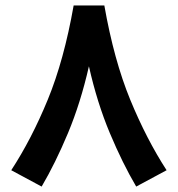

<svg xmlns="http://www.w3.org/2000/svg" viewBox="-20 -667 648 700"><path d="M248.5 -647H360.4Q395.5 -447.8 454.8 -303.5Q514.2 -159.2 587.4 -46.4L476.6 13.2Q426.8 -71.3 380.4 -181.9Q334 -292.5 304.2 -425.3Q273.9 -292 227.8 -181.6Q181.6 -71.3 131.8 13.2L21 -46.4Q94.7 -159.2 154.1 -303.5Q213.4 -447.8 248.5 -647Z"/></svg>

Font: Vazir WOL
Style: Bold-WOL
Weight: 700
Designer: Saber Rastikerdar
Foundry: Saber Rastikerdar
Version: Version 30.00;August 23, 2021;FontCreator 13.0.0.2683 64-bit